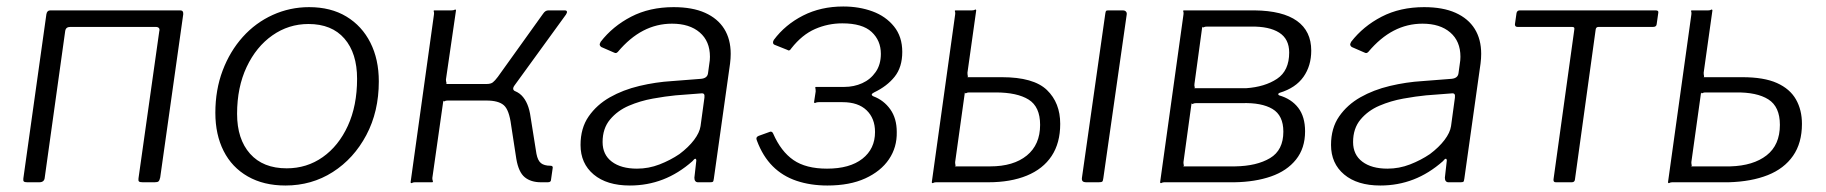

<svg xmlns="http://www.w3.org/2000/svg" viewBox="-20 -562 5629 592"><path d="M64 0Q56 0 53.5 -2.5Q51 -5 52 -12L123 -518Q125 -530 135 -530H536Q546 -530 545 -518L474 -15Q472 -6 469 -3Q466 0 457 0H420Q411 0 408.5 -2.5Q406 -5 407 -12L471 -465Q473 -472 470 -475.5Q467 -479 460 -479H197Q190 -479 186 -476Q182 -473 181 -466L118 -15Q117 0 101 0Z M860 10Q793 10 744 -18Q695 -46 669.5 -96.5Q644 -147 644 -214Q644 -285 666.5 -344.5Q689 -404 728.5 -448Q768 -492 821 -516Q874 -540 933 -540Q1000 -540 1048 -511Q1096 -482 1122 -430.5Q1148 -379 1148 -311Q1148 -218 1109.5 -145.5Q1071 -73 1006 -31.5Q941 10 860 10ZM864 -43Q926 -43 975 -77.5Q1024 -112 1052.5 -174Q1081 -236 1081 -319Q1081 -398 1042 -443Q1003 -488 931 -488Q870 -488 820 -453Q770 -418 740.5 -355.5Q711 -293 711 -211Q711 -133 751 -88Q791 -43 864 -43Z M1246 0 1318 -517Q1319 -523 1317.5 -526.5Q1316 -530 1320 -530H1372Q1379 -530 1382 -532Q1385 -534 1386 -530L1355 -317Q1355 -311 1356.5 -307Q1358 -303 1354 -303H1501L1514 -290Q1566 -290 1588 -268Q1610 -246 1616 -201L1634 -88Q1638 -67 1648 -59Q1658 -51 1677 -51Q1686 -51 1684 -43L1679 -8Q1679 -4 1676.5 -2Q1674 0 1669 0H1648Q1617 0 1598 -15.5Q1579 -31 1572 -72L1556 -176Q1550 -223 1533.5 -237.5Q1517 -252 1480 -252H1360Q1354 -252 1351 -250Q1348 -248 1347 -252L1313 -13Q1313 -8 1314.5 -4Q1316 0 1312 0H1259Q1254 0 1250.5 2Q1247 4 1246 0ZM1480 -278V-303Q1493 -303 1499.5 -308Q1506 -313 1515 -325L1654 -519Q1658 -525 1662 -527.5Q1666 -530 1671 -530H1721Q1727 -530 1728 -526.5Q1729 -523 1725 -517L1566 -298Q1557 -285 1570 -280Z M2115 -65Q2072 -27 2024 -8.5Q1976 10 1922 10Q1851 10 1810.5 -24Q1770 -58 1770 -115Q1770 -167 1795 -203Q1820 -239 1860.5 -262Q1901 -285 1951.5 -297Q2002 -309 2052 -312L2142 -319Q2161 -321 2163 -336L2167 -365Q2168 -370 2168.5 -376Q2169 -382 2169 -387Q2169 -435 2137.5 -462Q2106 -489 2052 -489Q2005 -489 1963.5 -467.5Q1922 -446 1885 -402Q1882 -399 1879.5 -398.5Q1877 -398 1873 -400L1834 -417Q1831 -419 1829.5 -422.5Q1828 -426 1832 -433Q1869 -481 1926 -510.5Q1983 -540 2057 -540Q2115 -540 2154 -522.5Q2193 -505 2213 -473Q2233 -441 2233 -396Q2233 -389 2232.5 -381.5Q2232 -374 2231 -366L2181 -11Q2180 -3 2178 -1.5Q2176 0 2169 0H2132Q2127 0 2124 -3.5Q2121 -7 2121 -14L2127 -67Q2126 -79 2115 -65ZM2152 -261Q2153 -269 2150.5 -272Q2148 -275 2141 -274L2063 -268Q2032 -265 1993 -258Q1954 -251 1919 -236Q1884 -221 1861 -193.5Q1838 -166 1838 -124Q1838 -85 1866.5 -63.5Q1895 -42 1944 -42Q1980 -42 2013.5 -55Q2047 -68 2075 -87Q2103 -108 2120 -130.5Q2137 -153 2140 -173Z M2531 10Q2479 10 2436 -4.5Q2393 -19 2362.5 -49.5Q2332 -80 2314 -128Q2309 -139 2319 -143L2355 -156Q2361 -157 2364 -150Q2388 -95 2426.5 -68.5Q2465 -42 2530 -42Q2600 -42 2639 -72.5Q2678 -103 2678 -155Q2678 -197 2652 -222Q2626 -247 2578 -247H2504Q2498 -247 2494.5 -245Q2491 -243 2490 -247L2495 -280Q2495 -287 2494 -290.5Q2493 -294 2496 -294H2583Q2613 -294 2638.5 -305.5Q2664 -317 2680 -340Q2696 -363 2696 -396Q2696 -437 2667.5 -463.5Q2639 -490 2577 -490Q2533 -490 2493 -472.5Q2453 -455 2420 -413Q2414 -403 2408 -408L2368 -424Q2364 -426 2363.5 -430Q2363 -434 2366 -439Q2401 -486 2456 -514Q2511 -542 2580 -542Q2629 -542 2670 -527Q2711 -512 2736.5 -480.5Q2762 -449 2762 -402Q2762 -355 2738.5 -325.5Q2715 -296 2675 -277Q2669 -274 2668 -271Q2667 -268 2673 -265Q2705 -253 2725 -225Q2745 -197 2745 -155Q2746 -108 2721 -71Q2696 -34 2648 -12Q2600 10 2531 10Z M2853 0 2925 -517Q2926 -523 2924.5 -526.5Q2923 -530 2927 -530H2977Q2983 -530 2986 -532Q2989 -534 2990 -530L2963 -338Q2963 -332 2964 -328Q2965 -324 2962 -324H3069Q3167 -324 3208 -284.5Q3249 -245 3249 -180Q3249 -121 3222.5 -81Q3196 -41 3146 -20.5Q3096 0 3027 0H2866Q2861 0 2857.5 2Q2854 4 2853 0ZM2923 -49H3033Q3105 -49 3146 -82.5Q3187 -116 3187 -177Q3187 -233 3151.5 -255Q3116 -277 3050 -277H2968Q2963 -277 2959.5 -275Q2956 -273 2955 -277L2925 -62Q2925 -57 2926 -53Q2927 -49 2923 -49ZM3454 -517 3382 -13Q3381 -4 3378.5 -2Q3376 0 3367 0H3330Q3321 0 3318 -3.5Q3315 -7 3316 -14L3388 -520Q3389 -527 3390.5 -528.5Q3392 -530 3398 -530H3443Q3448 -530 3451.5 -526.5Q3455 -523 3454 -517Z M3557 0 3629 -517Q3630 -523 3628.5 -526.5Q3627 -530 3631 -530H3848Q3935 -529 3979 -497.5Q4023 -466 4023 -406Q4023 -359 3999 -325Q3975 -291 3926 -276Q3922 -275 3921.5 -272Q3921 -269 3924 -268Q3962 -257 3983 -229.5Q4004 -202 4004 -157Q4004 -105 3976 -70Q3948 -35 3899 -18Q3850 -1 3786 0H3570Q3565 0 3561.5 2Q3558 4 3557 0ZM3788 -49Q3855 -50 3896 -74.5Q3937 -99 3937 -156Q3937 -206 3903.5 -226Q3870 -246 3809 -244H3668Q3662 -244 3658.5 -242Q3655 -240 3654 -244L3629 -62Q3629 -57 3630 -53Q3631 -49 3627 -49ZM3822 -290Q3880 -294 3917.5 -319Q3955 -344 3955 -400Q3955 -442 3924 -461.5Q3893 -481 3837 -480H3701Q3695 -480 3691.5 -478Q3688 -476 3687 -480L3663 -304Q3662 -298 3663.5 -294Q3665 -290 3661 -290Z M4429 -65Q4386 -27 4338 -8.5Q4290 10 4236 10Q4165 10 4124.5 -24Q4084 -58 4084 -115Q4084 -167 4109 -203Q4134 -239 4174.5 -262Q4215 -285 4265.5 -297Q4316 -309 4366 -312L4456 -319Q4475 -321 4477 -336L4481 -365Q4482 -370 4482.5 -376Q4483 -382 4483 -387Q4483 -435 4451.5 -462Q4420 -489 4366 -489Q4319 -489 4277.5 -467.5Q4236 -446 4199 -402Q4196 -399 4193.5 -398.5Q4191 -398 4187 -400L4148 -417Q4145 -419 4143.5 -422.5Q4142 -426 4146 -433Q4183 -481 4240 -510.5Q4297 -540 4371 -540Q4429 -540 4468 -522.5Q4507 -505 4527 -473Q4547 -441 4547 -396Q4547 -389 4546.5 -381.5Q4546 -374 4545 -366L4495 -11Q4494 -3 4492 -1.5Q4490 0 4483 0H4446Q4441 0 4438 -3.5Q4435 -7 4435 -14L4441 -67Q4440 -79 4429 -65ZM4466 -261Q4467 -269 4464.5 -272Q4462 -275 4455 -274L4377 -268Q4346 -265 4307 -258Q4268 -251 4233 -236Q4198 -221 4175 -193.5Q4152 -166 4152 -124Q4152 -85 4180.5 -63.5Q4209 -42 4258 -42Q4294 -42 4327.5 -55Q4361 -68 4389 -87Q4417 -108 4434 -130.5Q4451 -153 4454 -173Z M5077 -479H4909Q4901 -479 4900 -471L4836 -8Q4835 0 4826 0H4777Q4769 0 4770 -9L4834 -470Q4835 -475 4833.5 -477Q4832 -479 4827 -479H4659Q4651 -479 4651 -487L4656 -522Q4658 -530 4666 -530H5085Q5095 -530 5093 -522L5088 -487Q5087 -479 5077 -479Z M5123 0 5195 -517Q5196 -523 5194.5 -526.5Q5193 -530 5197 -530H5247Q5253 -530 5256 -532Q5259 -534 5260 -530L5233 -338Q5233 -332 5234 -328Q5235 -324 5232 -324H5352Q5419 -324 5459 -306Q5499 -288 5517.5 -255.5Q5536 -223 5536 -180Q5536 -121 5508.5 -81.5Q5481 -42 5430.5 -22Q5380 -2 5310 0H5136Q5131 0 5127.5 2Q5124 4 5123 0ZM5193 -49H5315Q5386 -51 5427 -83Q5468 -115 5468 -177Q5468 -233 5432.5 -255.5Q5397 -278 5331 -277H5238Q5233 -277 5229.5 -275Q5226 -273 5225 -277L5195 -62Q5195 -57 5196 -53Q5197 -49 5193 -49Z"/></svg>

Font: Libre Franklin Light
Style: Italic
Weight: 300
Italic angle: -8°
Designer: Pablo Impallari, Rodrigo Fuenzalida, Nhung Nguyen
Foundry: Impallari Type
Version: Version 3.000